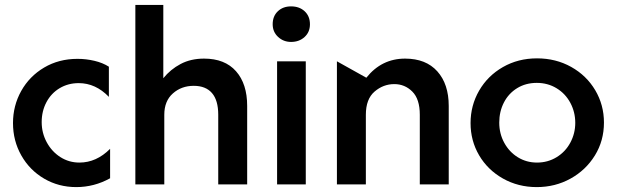

<svg xmlns="http://www.w3.org/2000/svg" viewBox="-20 -752 2516 783"><path d="M296 -512Q220 -512 160 -476.5Q100 -441 66.5 -381Q33 -321 33 -250Q33 -178 67 -118Q101 -58 160 -23.5Q219 11 291 11Q364 11 429 -25V-145Q373 -89 304 -89Q261 -89 226 -111.5Q191 -134 170.5 -172Q150 -210 150 -254Q150 -299 169.5 -335.5Q189 -372 223.5 -392.5Q258 -413 301 -413Q370 -413 424 -357V-480Q399 -496 365 -504Q331 -512 296 -512Z M812 -513Q758 -513 716.5 -491Q675 -469 646 -433V-732H532V0H650V-284Q650 -340 685 -371Q720 -402 770 -402Q819 -402 844.5 -372.5Q870 -343 870 -284V0H988V-320Q988 -410 942.5 -461.5Q897 -513 812 -513Z M1227 -502H1110V0H1227ZM1092 -653Q1092 -622 1114 -601.5Q1136 -581 1167 -581Q1200 -581 1222 -601Q1244 -621 1244 -653Q1244 -686 1222.5 -706Q1201 -726 1167 -726Q1134 -726 1113 -706Q1092 -686 1092 -653Z M1632 -513Q1536 -513 1474 -435L1354 -502V0H1472V-284Q1472 -348 1507.5 -378.5Q1543 -409 1588 -409Q1631 -409 1661.5 -378.5Q1692 -348 1692 -284V0H1810V-320Q1810 -409 1763.5 -461Q1717 -513 1632 -513Z M2443 -252Q2443 -324 2407.5 -384Q2372 -444 2309.5 -479Q2247 -514 2170 -514Q2093 -514 2031 -478.5Q1969 -443 1934 -382.5Q1899 -322 1899 -250Q1899 -178 1934 -118.5Q1969 -59 2031 -24Q2093 11 2169 11Q2244 11 2306.5 -23.5Q2369 -58 2406 -118Q2443 -178 2443 -252ZM2326 -251Q2326 -208 2306 -170.5Q2286 -133 2250 -111Q2214 -89 2170 -89Q2127 -89 2092 -110.5Q2057 -132 2036.5 -169.5Q2016 -207 2016 -252Q2016 -297 2035 -334Q2054 -371 2089 -392.5Q2124 -414 2169 -414Q2214 -414 2250 -392Q2286 -370 2306 -332.5Q2326 -295 2326 -251Z"/></svg>

Font: Geom Medium
Style: Bold
Weight: 500
Version: Version 1.102